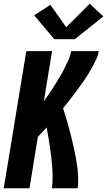

<svg xmlns="http://www.w3.org/2000/svg" viewBox="-20 -1009 574 1029"><path d="M0 0 121 -735H259L215 -466Q230 -487 244.5 -508.5Q259 -530 273 -552Q287 -574 300 -596Q313 -618 324.5 -641Q336 -664 346.5 -687Q357 -710 361 -735H509Q506 -713 496.5 -693Q487 -673 476.5 -653Q466 -633 454 -613.5Q442 -594 429 -575.5Q416 -557 402.5 -538.5Q389 -520 375 -501.5Q361 -483 347 -465Q333 -447 318 -429Q326 -403 334 -377.5Q342 -352 349 -325.5Q356 -299 362.5 -273Q369 -247 375 -220Q381 -193 386 -166Q391 -139 394.5 -112Q398 -85 399 -56.5Q400 -28 396 0H258Q262 -28 262 -56Q262 -84 260 -111Q258 -138 255 -165Q252 -192 248 -219Q244 -246 239.5 -272.5Q235 -299 230 -326Q218 -313 206.5 -300.5Q195 -288 183 -276L138 0ZM271 -799 163 -927 250 -983 335 -863 461 -989 534 -921 381 -799Z"/></svg>

Font: Iosevka Curly Heavy Oblique
Style: Regular
Weight: 900
Italic angle: -9°
Monospace: yes
Designer: Belleve Invis
Foundry: Belleve Invis
Version: Version 11.1.0; ttfautohint (v1.8.3)